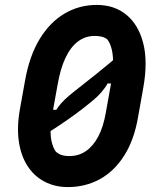

<svg xmlns="http://www.w3.org/2000/svg" viewBox="-20 -740 640 780"><path d="M373 -720Q445 -720 494 -679.5Q543 -639 562 -564Q581 -489 562 -383L541 -265Q525 -171 484 -107Q443 -43 384.5 -11.5Q326 20 256 20Q203 20 161 -2Q119 -24 92 -65.5Q65 -107 56.5 -165.5Q48 -224 61 -297L82 -414Q100 -514 141.5 -582Q183 -650 242.5 -685Q302 -720 373 -720ZM365 -594Q326 -594 296 -571Q266 -548 245.5 -504Q225 -460 214 -396L193 -279Q186 -242 185.5 -212.5Q185 -183 190.5 -161.5Q196 -140 206 -125Q216 -115 229.5 -110.5Q243 -106 262 -106Q300 -106 329.5 -126.5Q359 -147 379.5 -186Q400 -225 410 -283L431 -400Q439 -445 439.5 -479.5Q440 -514 434 -539Q428 -564 416 -580Q406 -588 393 -591Q380 -594 365 -594ZM481 -531 462 -401H393L430 -428Q420 -403 406.5 -384Q393 -365 377.5 -350Q362 -335 344 -321Q320 -301 288 -277.5Q256 -254 218.5 -229Q181 -204 140 -178L155 -294H229L192 -264Q203 -287 215 -303.5Q227 -320 243 -335.5Q259 -351 281 -368Q318 -397 369.5 -438Q421 -479 481 -531Z"/></svg>

Font: Rec Mono Semicasual
Style: Bold Italic
Weight: 700
Italic angle: -10°
Version: Version 1.085; ttfautohint (v1.8.4.7-5d5b)